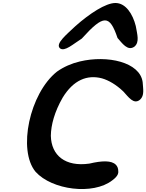

<svg xmlns="http://www.w3.org/2000/svg" viewBox="-20 -1220 978 1284"><path d="M218 -71C328 51 603 86 731 -14C740 -20 747 -27 755 -35C766 -47 773 -61 771 -75C771 -95 764 -109 755 -118C726 -148 663 -146 578 -126C417 -103 323 -180 320 -312C321 -385 345 -473 399 -567C471 -685 563 -722 662 -696C707 -683 757 -654 805 -608C838 -573 874 -517 917 -554C947 -582 937 -624 934 -671C916 -805 698 -853 514 -809C459 -796 406 -773 361 -741C178 -596 97 -216 218 -71ZM485 -1046C430 -993 347 -928 381 -897C412 -872 470 -926 527 -962C674 -1125 713 -1122 766 -966C795 -934 834 -874 880 -909C914 -939 898 -989 888 -1046C868 -1126 821 -1200 752 -1200C687 -1200 580 -1130 485 -1046Z"/></svg>

Font: Venom Sans
Style: BdObl
Weight: 700
Version: Version 1.001